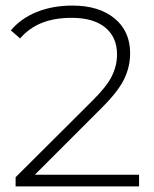

<svg xmlns="http://www.w3.org/2000/svg" viewBox="-20 -669 552 689"><path d="M479 -42V0H36V-33L308 -304Q362 -357 381 -395Q400 -433 400 -474Q400 -535 358 -570Q316 -605 237 -605Q176 -605 130.5 -587Q85 -569 52 -531L19 -560Q55 -603 112 -626Q169 -649 240 -649Q335 -649 391 -603Q447 -557 447 -478Q447 -429 425 -384Q403 -339 342 -279L105 -42Z"/></svg>

Font: Montserrat Ace
Style: Light
Weight: 300
Designer: Julieta Ulanovsky
Foundry: Julieta Ulanovsky
Version: Version 1